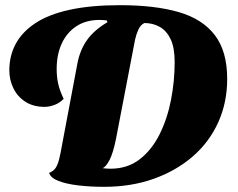

<svg xmlns="http://www.w3.org/2000/svg" viewBox="-20 -698 920 742"><path d="M382 24Q329 24 282.5 18.5Q236 13 205.5 1Q175 -11 170 -30Q187 -37 195 -49Q203 -61 208.5 -82.5Q214 -104 220 -139L279 -452Q289 -505 316.5 -543.5Q344 -582 395 -612L393 -619Q385 -620 378.5 -620.5Q372 -621 365 -621Q312 -621 275 -596.5Q238 -572 218.5 -529.5Q199 -487 199 -431Q199 -402 204.5 -376Q210 -350 226 -316Q211 -300 190.5 -292.5Q170 -285 153 -285Q109 -285 78.5 -304.5Q48 -324 32 -356.5Q16 -389 16 -426Q16 -482 40.5 -528Q65 -574 116 -608Q167 -642 248.5 -660Q330 -678 444 -678Q578 -678 670 -651.5Q762 -625 810 -562.5Q858 -500 858 -393Q858 -302 823.5 -225.5Q789 -149 725 -93.5Q661 -38 574 -7Q487 24 382 24ZM407 -46Q473 -46 520 -82.5Q567 -119 597 -179.5Q627 -240 641 -312.5Q655 -385 655 -458Q655 -514 639.5 -546.5Q624 -579 597.5 -594Q571 -609 538 -609Q523 -602 514.5 -583Q506 -564 502 -545L428 -160Q417 -106 403.5 -80Q390 -54 377 -48Q384 -47 392.5 -46.5Q401 -46 407 -46Z"/></svg>

Font: Sansita Swashed Light ExtraBold
Style: Regular
Weight: 800
Version: Version 1.003